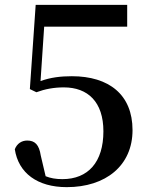

<svg xmlns="http://www.w3.org/2000/svg" viewBox="-20 -755 619 791"><path d="M255 16C416 16 526 -73 526 -219C526 -365 429 -441 276 -441C230 -441 188 -436 147 -421L162 -645H504V-735H127L103 -388L130 -375C165 -388 202 -395 243 -395C342 -395 406 -335 406 -214C406 -87 343 -17 237 -17C209 -17 188 -21 168 -29L148 -114C141 -160 123 -176 92 -176C70 -176 50 -164 41 -140C56 -42 134 16 255 16Z"/></svg>

Font: Noto Serif CJK SC SemiBold
Style: Regular
Weight: 600
Designer: Ryoko NISHIZUKA 西塚涼子 (kana & ideographs); Frank Grießhammer (Latin, Greek & Cyrillic); Wenlong ZHANG 张文龙 (bopomofo); San
Foundry: Adobe
Version: Version 2.001;hotconv 1.1.0;makeotfexe 2.6.0